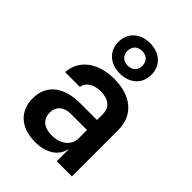

<svg xmlns="http://www.w3.org/2000/svg" viewBox="-243 -961 1086 1086"><g transform="rotate(45 300.0 -418.0)"><path d="M305 -603C384 -603 437 -652 437 -724C437 -797 384 -846 305 -846C226 -846 173 -797 173 -724C173 -652 226 -603 305 -603ZM305 -783C341 -783 365 -760 365 -724C365 -689 341 -666 305 -666C269 -666 245 -689 245 -724C245 -760 269 -783 305 -783ZM305 -560C175 -560 87 -493 81 -390H200C204 -430 244 -456 301 -456C364 -456 400 -426 400 -372V-326H268C134 -326 56 -264 56 -156C56 -54 125 10 239 10C327 10 388 -29 402 -93H404V0H525V-373C525 -489 440 -560 305 -560ZM280 -83C218 -83 181 -114 181 -166C181 -216 215 -246 271 -246H400V-180C400 -122 350 -83 280 -83Z"/></g></svg>

Font: Tekne LDO
Style: Bold
Weight: 700
Monospace: yes
Designer: Alessio Laiso, Mario Rullo, Paolo Rosset
Foundry: Alessio Laiso
Version: Version 1.000;hotconv 1.0.109;makeotfexe 2.5.65596